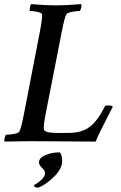

<svg xmlns="http://www.w3.org/2000/svg" viewBox="-28 -666 573 907"><path d="M156.2 101.6Q156.2 79.1 187 66.4Q217.8 53.7 253.9 53.7Q265.6 63.5 265.6 95.7Q265.6 130.9 227.5 168.5Q189.5 206.1 156.2 218.8L154.3 219.7Q151.4 220.7 150.4 220.7Q143.6 220.7 137.7 217.3Q131.8 213.9 131.8 210Q131.8 209 144 201.7Q156.2 194.3 169.4 181.6Q182.6 168.9 184.6 154.3Q186.5 141.6 171.4 127.9Q156.2 114.3 156.2 101.6ZM187.5 -127Q175.8 -66.4 179.7 -52.7Q187.5 -38.1 238.3 -38.1H294.9Q357.4 -38.1 395.5 -66.4Q431.6 -92.8 466.8 -162.1Q469.7 -168 481.4 -168Q501 -168 504.9 -162.1Q432.6 -22.5 423.8 2.9Q400.4 2.9 290.5 2Q180.7 1 112.3 1Q82 1 42 2Q2 2.9 -6.8 2.9Q-8.8 -1 -6.3 -12.7Q-3.9 -24.4 0 -29.3Q14.6 -29.3 37.1 -33.2Q59.6 -37.1 63.5 -44.9Q72.3 -60.5 85 -127L160.2 -515.6Q172.9 -583 170.9 -597.7Q169.9 -605.5 148.4 -609.9Q127 -614.3 113.3 -614.3Q111.3 -618.2 113.3 -630.4Q115.2 -642.6 119.1 -646.5Q191.4 -640.6 237.3 -640.6Q281.2 -640.6 355.5 -646.5Q358.4 -641.6 356 -630.4Q353.5 -619.1 348.6 -614.3Q335 -614.3 312 -609.9Q289.1 -605.5 285.2 -597.7Q276.4 -582 263.7 -515.6Z"/></svg>

Font: Crimson
Style: SemiboldItalic
Weight: 600
Italic angle: -11°
Version: Version 0.8 ; ttfautohint (v1.00) -l 8 -r 50 -G 200 -x 14 -D